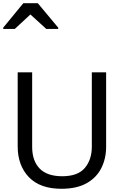

<svg xmlns="http://www.w3.org/2000/svg" viewBox="-20 -1164 771 1194"><path d="M640 -252Q640 -178 610 -118.5Q580 -59 518.5 -24.5Q457 10 362 10Q229 10 159.5 -62.5Q90 -135 90 -254V-714H180V-251Q180 -164 226.5 -116Q273 -68 367 -68Q464 -68 507.5 -119.5Q551 -171 551 -252V-714H640ZM0 -984V-992L125 -1144H215L342 -992V-984H268L169 -1074L72 -984Z"/></svg>

Font: Noto Sans Tifinagh SIL
Style: Regular
Weight: 400
Designer: JamraPatel
Foundry: JamraPatel LLC
Version: Version 2.006; ttfautohint (v1.8.4.7-5d5b)